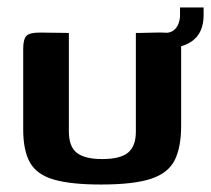

<svg xmlns="http://www.w3.org/2000/svg" viewBox="-20 -487 564 513"><path d="M164 -399V-136Q164 -95 185.5 -78.5Q207 -62 253 -62Q302 -62 322.5 -79.5Q343 -97 343 -135V-399Q344 -399 353.5 -399Q363 -399 375.5 -399.5Q388 -400 398.5 -400Q409 -400 412 -400Q431 -400 442.5 -397.5Q454 -395 459 -386.5Q464 -378 464 -357V-151Q464 -94 447 -59.5Q430 -25 384 -9.5Q338 6 250 6Q170 6 124.5 -7Q79 -20 60.5 -52Q42 -84 42 -142V-357Q42 -382 50.5 -391Q59 -400 87 -400Q106 -400 125 -399.5Q144 -399 164 -399ZM401 -356 399 -399H420Q435 -399 444 -406Q453 -413 457 -424Q461 -435 461 -446V-467H524V-447Q524 -399 493 -377Q462 -355 401 -356Z"/></svg>

Font: Genos SemiBold
Style: Regular
Weight: 600
Designer: Robert E. Leuschke
Foundry: Robert E. Leuschke
Version: Version 1.010